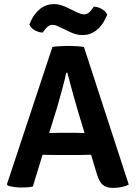

<svg xmlns="http://www.w3.org/2000/svg" viewBox="-20 -913 666 941"><path d="M237 -153.5Q230 -153.5 215 -154Q200 -154.5 188.5 -154.5L141 1Q128.5 4 113.8 5Q99 6 83.5 6Q67.5 6 49 3.5Q30.5 1 18.5 -3L14 -10L237 -683Q253 -685.5 275.5 -686.8Q298 -688 315 -688Q331 -688 353.8 -686.8Q376.5 -685.5 391.5 -682.5L611 -8.5Q597 -0.5 575.2 3.8Q553.5 8 534 8Q502 8 484 -6.8Q466 -21.5 453.5 -64L426.5 -154.5Q414.5 -154.5 399.2 -154Q384 -153.5 377 -153.5ZM260.5 -388.5 221 -261Q232 -261 245.5 -261.5Q259 -262 266 -262H352Q358.5 -262 371 -261.5Q383.5 -261 394.5 -261L363.5 -363Q351 -405.5 336.2 -458.8Q321.5 -512 310 -556.5H304.5Q297 -519 283.5 -470.8Q270 -422.5 260.5 -388.5ZM269 -782Q261.5 -786 253.5 -788.5Q245.5 -791 237 -791Q216 -791 199 -766.5L189.5 -753.5Q170.5 -753.5 150.8 -764.5Q131 -775.5 124 -793L131.5 -810.5Q148.5 -847.5 177.5 -870.2Q206.5 -893 246 -893Q263 -893 279.2 -887.8Q295.5 -882.5 309 -876L358.5 -852Q366.5 -848.5 375.2 -845.5Q384 -842.5 392 -842.5Q413 -842.5 430 -867L439.5 -880.5Q459 -880 478.5 -869Q498 -858 505.5 -841L497.5 -823.5Q480.5 -786 451.2 -763.5Q422 -741 383.5 -741Q366 -741 349.2 -746.2Q332.5 -751.5 320 -757.5Z"/></svg>

Font: Signika SC SemiBold
Style: Regular
Weight: 600
Designer: Anna Giedryś
Foundry: Anna Giedryś
Version: Version 2.000; ttfautohint (v1.8.3) -l 8 -r 50 -G 200 -x 9 -